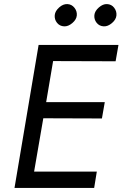

<svg xmlns="http://www.w3.org/2000/svg" viewBox="-20 -920 600 940"><path d="M442 -846Q444 -866 464 -883.5Q484 -901 504 -900Q526 -899 539 -882Q552 -865 550 -844Q548 -824 528 -807Q508 -790 488 -791Q466 -792 453 -808.5Q440 -825 442 -846ZM248 -846Q250 -866 269.5 -883.5Q289 -901 310 -900Q331 -899 344.5 -882Q358 -865 356 -844Q354 -824 334 -807Q314 -790 294 -791Q272 -792 259 -808.5Q246 -825 248 -846ZM169 -700H560L546 -620L240 -621L206 -420H493L479 -340L192 -341L147 -80H454L441 0H51Z"/></svg>

Font: Von Book
Style: Italic
Weight: 400
Version: Version 4.000; ttfautohint (v1.8.4.7-5d5b)